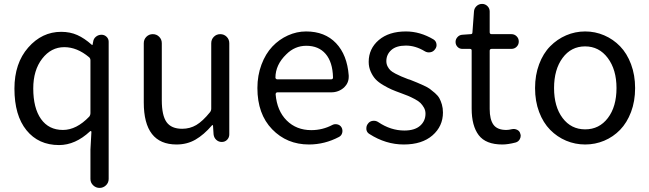

<svg xmlns="http://www.w3.org/2000/svg" viewBox="-20 -715 3269 967"><path d="M435.5 186.5V38.1L440.4 -50.8Q440.4 -53.7 438 -54.7Q435.5 -55.7 433.6 -53.7Q359.4 15.6 277.3 15.6Q173.8 15.6 113.3 -59.1Q52.7 -133.8 52.7 -268.6Q52.7 -396.5 122.1 -475.6Q191.4 -554.7 288.1 -554.7Q333 -554.7 369.1 -538.6Q405.3 -522.5 442.4 -489.3Q443.4 -488.3 444.8 -488.3Q446.3 -488.3 446.3 -490.2L449.2 -504.9Q451.2 -520.5 463.4 -530.3Q475.6 -540 491.2 -540Q505.9 -540 516.6 -529.8Q527.3 -519.5 527.3 -504.9V186.5Q527.3 205.1 513.7 218.3Q500 231.4 481.4 231.4Q462.9 231.4 449.2 218.3Q435.5 205.1 435.5 186.5ZM296.9 -60.5Q365.2 -60.5 429.7 -127.9Q435.5 -135.7 435.5 -145.5V-411.1Q435.5 -420.9 428.7 -426.8Q368.2 -477.5 303.7 -477.5Q237.3 -477.5 192.4 -419.4Q147.5 -361.3 147.5 -269.5Q147.5 -170.9 186.5 -115.7Q225.6 -60.5 296.9 -60.5Z M869.1 12.7Q704.1 12.7 704.1 -199.2V-497.1Q704.1 -516.6 717.3 -529.8Q730.5 -543 749.5 -543Q768.6 -543 781.7 -529.8Q794.9 -516.6 794.9 -497.1V-210Q794.9 -133.8 818.8 -100.1Q842.8 -66.4 897.5 -66.4Q936.5 -66.4 968.8 -85.4Q1001 -104.5 1038.1 -150.4Q1043.9 -158.2 1043.9 -168V-497.1Q1043.9 -516.6 1057.1 -529.8Q1070.3 -543 1089.4 -543Q1108.4 -543 1121.6 -529.8Q1134.8 -516.6 1134.8 -497.1V-38.1Q1134.8 -22.5 1124 -11.2Q1113.3 0 1096.7 0Q1081.1 0 1069.3 -10.7Q1057.6 -21.5 1055.7 -38.1L1052.7 -84Q1051.8 -85 1050.3 -85Q1048.8 -85 1047.9 -84Q1006.8 -36.1 964.4 -11.7Q921.9 12.7 869.1 12.7Z M1536.1 12.7Q1424.8 12.7 1350.6 -64Q1276.4 -140.6 1276.4 -271.5Q1276.4 -335 1296.9 -389.6Q1317.4 -444.3 1351.6 -480.5Q1385.7 -516.6 1430.2 -536.6Q1474.6 -556.6 1521.5 -556.6Q1616.2 -556.6 1672.4 -497.6Q1728.5 -438.5 1736.3 -335Q1736.3 -331.1 1736.3 -328.1Q1736.3 -296.9 1712.9 -274.4Q1685.5 -250 1648.4 -250H1377Q1373 -250 1370.6 -247.1Q1368.2 -244.1 1368.2 -240.2Q1375 -157.2 1423.8 -108.4Q1472.7 -59.6 1547.9 -59.6Q1604.5 -59.6 1654.3 -85.9Q1666 -91.8 1679.7 -88.4Q1693.4 -85 1700.2 -73.2Q1707 -60.5 1703.6 -46.4Q1700.2 -32.2 1687.5 -25.4Q1615.2 12.7 1536.1 12.7ZM1367.2 -323.2Q1367.2 -320.3 1370.1 -318.4Q1372.1 -315.4 1376 -315.4H1647.5Q1652.3 -315.4 1654.8 -317.9Q1657.2 -320.3 1657.2 -324.2Q1657.2 -324.2 1657.2 -325.2Q1655.3 -402.3 1620.1 -443.4Q1585 -484.4 1522.5 -484.4Q1464.8 -484.4 1421.9 -441.4Q1367.2 -388.7 1367.2 -323.2Z M2013.7 12.7Q1922.9 12.7 1840.8 -40Q1827.1 -47.9 1825.2 -63.5Q1825.2 -66.4 1825.2 -69.3Q1825.2 -82 1833 -91.8Q1841.8 -104.5 1857.4 -106.4Q1873 -108.4 1885.7 -99.6Q1948.2 -57.6 2016.6 -57.6Q2068.4 -57.6 2095.7 -81.5Q2123 -105.5 2123 -142.6Q2123 -159.2 2115.2 -172.9Q2107.4 -186.5 2097.7 -196.3Q2087.9 -206.1 2068.4 -216.3Q2048.8 -226.6 2036.1 -231.9Q2023.4 -237.3 1999 -246.1Q1971.7 -255.9 1952.6 -264.2Q1933.6 -272.5 1909.7 -286.6Q1885.7 -300.8 1871.6 -315.9Q1857.4 -331.1 1847.2 -354Q1836.9 -377 1836.9 -403.3Q1836.9 -469.7 1887.7 -513.2Q1938.5 -556.6 2024.4 -556.6Q2095.7 -556.6 2163.1 -516.6Q2175.8 -508.8 2178.2 -493.7Q2180.7 -478.5 2170.9 -466.8Q2162.1 -454.1 2147 -451.7Q2131.8 -449.2 2119.1 -457Q2072.3 -485.4 2024.4 -485.4Q1975.6 -485.4 1950.7 -462.9Q1925.8 -440.4 1925.8 -407.2Q1925.8 -392.6 1932.1 -380.4Q1938.5 -368.2 1946.8 -360.4Q1955.1 -352.5 1972.2 -343.8Q1989.3 -335 2001 -330.1Q2012.7 -325.2 2035.2 -316.4Q2042 -314.5 2044.9 -313.5Q2069.3 -303.7 2080.1 -299.3Q2090.8 -294.9 2112.3 -285.2Q2133.8 -275.4 2144.5 -267.6Q2155.3 -259.8 2170.4 -246.6Q2185.5 -233.4 2192.9 -220.2Q2200.2 -207 2205.6 -188.5Q2210.9 -169.9 2210.9 -148.4Q2210.9 -79.1 2158.2 -33.2Q2105.5 12.7 2013.7 12.7Z M2509.8 12.7Q2426.8 12.7 2391.1 -34.2Q2355.5 -81.1 2355.5 -168V-460.9Q2355.5 -468.8 2346.7 -468.8H2308.6Q2293.9 -468.8 2284.2 -479Q2274.4 -489.3 2274.4 -503.9Q2274.4 -517.6 2284.2 -528.3Q2293.9 -539.1 2308.6 -540L2350.6 -543Q2359.4 -543 2359.4 -551.8L2367.2 -657.2Q2368.2 -672.9 2379.9 -684.1Q2391.6 -695.3 2408.2 -695.3Q2423.8 -695.3 2435.1 -684.1Q2446.3 -672.9 2446.3 -657.2V-552.7Q2446.3 -543 2456.1 -543H2555.7Q2571.3 -543 2582 -532.2Q2592.8 -521.5 2592.8 -505.9Q2592.8 -490.2 2582 -479.5Q2571.3 -468.8 2555.7 -468.8H2456.1Q2446.3 -468.8 2446.3 -459V-166Q2446.3 -113.3 2465.3 -86.9Q2484.4 -60.5 2530.3 -60.5Q2542 -60.5 2558.6 -64.5Q2572.3 -67.4 2585 -61Q2597.7 -54.7 2600.6 -41Q2602.5 -36.1 2602.5 -31.2Q2602.5 -22.5 2597.7 -13.7Q2590.8 -1 2576.2 2.9Q2538.1 12.7 2509.8 12.7Z M2674.8 -271.5Q2674.8 -336.9 2695.3 -391.6Q2715.8 -446.3 2751 -481.9Q2786.1 -517.6 2831.5 -537.1Q2877 -556.6 2927.2 -556.6Q2977.5 -556.6 3022.9 -537.1Q3068.4 -517.6 3103 -481.9Q3137.7 -446.3 3158.2 -391.6Q3178.7 -336.9 3178.7 -271.5Q3178.7 -205.1 3158.2 -150.9Q3137.7 -96.7 3103 -61Q3068.4 -25.4 3022.9 -6.3Q2977.5 12.7 2927.2 12.7Q2877 12.7 2831.5 -6.3Q2786.1 -25.4 2751 -61Q2715.8 -96.7 2695.3 -150.9Q2674.8 -205.1 2674.8 -271.5ZM3085 -271.5Q3085 -364.3 3041 -422.9Q2997.1 -481.4 2926.8 -481.4Q2856.4 -481.4 2813.5 -423.3Q2770.5 -365.2 2770.5 -271.5Q2770.5 -177.7 2813.5 -120.6Q2856.4 -63.5 2927.2 -63.5Q2998 -63.5 3041.5 -120.6Q3085 -177.7 3085 -271.5Z"/></svg>

Font: irohamaru Regular
Style: Regular
Weight: 400
Designer: [Source Han Sans]
Ryoko NISHIZUKA  (kana & ideographs); Paul D. Hunt (Latin, Greek & Cyrillic); Wenlong ZHANG  (bopomofo
Version: Version 1.00